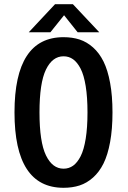

<svg xmlns="http://www.w3.org/2000/svg" viewBox="-20 -883 610 914"><path d="M452.5 -729.5H349.5L285 -810.5L220 -729.5H117L242 -863H327ZM282.5 11Q49 11 49 -348Q49 -706 282.5 -706Q324.5 -706 359 -694.8Q393.5 -683.5 423 -657.2Q452.5 -631 472.8 -590.2Q493 -549.5 504.2 -488.2Q515.5 -427 515.5 -348Q515.5 -268.5 504.2 -207Q493 -145.5 472.8 -104.8Q452.5 -64 423 -37.8Q393.5 -11.5 359 -0.2Q324.5 11 282.5 11ZM282.5 -80Q308 -80 328 -94.2Q348 -108.5 363.8 -139.2Q379.5 -170 388 -222.8Q396.5 -275.5 396.5 -348Q396.5 -420 388 -472.8Q379.5 -525.5 363.8 -556Q348 -586.5 328 -600.8Q308 -615 282.5 -615Q229.5 -615 198.8 -551.8Q168 -488.5 168 -348Q168 -207 198.8 -143.5Q229.5 -80 282.5 -80Z"/></svg>

Font: League Mono Narrow Medium
Style: Regular
Weight: 500
Width: 3
Designer: Tyler Finck
Foundry: The League of Moveable Type / Tyler Finck
Version: Version 2.210